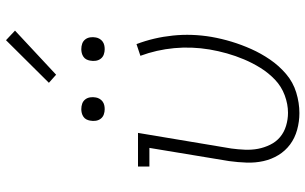

<svg xmlns="http://www.w3.org/2000/svg" viewBox="-209 -801 1018 640"><g transform="rotate(-90 300.0 -481.0)"><path d="M243 8Q215 8 187.5 0.5Q160 -7 138.5 -23Q117 -39 103 -62Q89 -85 83 -112Q77 -139 78 -168Q79 -197 83 -226L127 -492H65V-530H177L125 -219Q122 -197 121 -174Q120 -151 124 -130Q128 -109 137.5 -89.5Q147 -70 163 -56.5Q179 -43 200.5 -36.5Q222 -30 244 -30Q273 -30 302.5 -41Q332 -52 354.5 -73.5Q377 -95 393.5 -121.5Q410 -148 422 -176.5Q434 -205 442 -233.5Q450 -262 455 -291Q465 -351 459.5 -409.5Q454 -468 434 -522L473 -535Q495 -477 501.5 -413.5Q508 -350 497 -285Q491 -251 481 -218Q471 -185 456.5 -152.5Q442 -120 421.5 -90Q401 -60 373.5 -36.5Q346 -13 311.5 -2.5Q277 8 243 8ZM456 -641Q447 -641 438.5 -644Q430 -647 424.5 -654Q419 -661 417.5 -670.5Q416 -680 418 -690Q419 -696 422 -702Q425 -708 431 -712Q437 -716 443.5 -717.5Q450 -719 456 -719Q466 -719 474.5 -716Q483 -713 488.5 -706Q494 -699 495.5 -689.5Q497 -680 495 -670Q494 -664 490.5 -658Q487 -652 481.5 -648Q476 -644 469.5 -642.5Q463 -641 456 -641ZM256 -641Q247 -641 238.5 -644Q230 -647 224.5 -654Q219 -661 217.5 -670.5Q216 -680 218 -690Q219 -696 222 -702Q225 -708 231 -712Q237 -716 243.5 -717.5Q250 -719 256 -719Q266 -719 274.5 -716Q283 -713 288.5 -706Q294 -699 295.5 -689.5Q297 -680 295 -670Q294 -664 290.5 -658Q287 -652 281.5 -648Q276 -644 269.5 -642.5Q263 -641 256 -641ZM371 -803 344 -827 486 -970 518 -940Z"/></g></svg>

Font: Iosevka Slab XLtEx
Style: Italic
Weight: 200
Width: 7
Italic angle: -9°
Monospace: yes
Designer: Belleve Invis
Foundry: Belleve Invis
Version: Version 11.1.0; ttfautohint (v1.8.3)